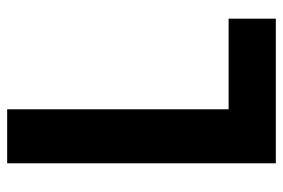

<svg xmlns="http://www.w3.org/2000/svg" viewBox="-147 -643 790 536"><g transform="rotate(-90 248.0 -375.0)"><path d="M60.1 -750H210.9V-131.8H463.9V0H60.1Z"/></g></svg>

Font: Oakes Grotesk
Style: Bold
Weight: 700
Designer: Samuel Oakes
Foundry: Samuel Oakes
Version: Version 1.0 | wf-rip DC20170320